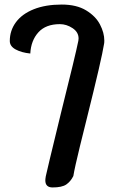

<svg xmlns="http://www.w3.org/2000/svg" viewBox="-20 -583 524 843"><path d="M360 -58Q354 -35 331 59Q308 153 302 190Q290 214 271 227Q252 240 211 240Q179 240 179 209Q179 203 181 191L199 114L248 -88Q312 -344 324 -404Q325 -408 325 -414Q325 -442 298.5 -459.5Q272 -477 243 -477Q181 -477 148.5 -441Q116 -405 113 -348Q74 -352 48.5 -366Q23 -380 23 -403Q23 -449 50 -485.5Q77 -522 128.5 -542.5Q180 -563 251 -563Q316 -563 358 -537.5Q400 -512 419 -475.5Q438 -439 438 -405Q438 -395 437 -391Q427 -326 360 -58Z"/></svg>

Font: Sriracha
Style: Regular
Weight: 400
Designer: Suppakit Chalermlarp
Version: Version 1.002g